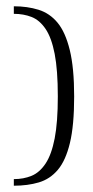

<svg xmlns="http://www.w3.org/2000/svg" viewBox="-20 -544 296 611"><path d="M24 -524Q67 -524 102.5 -513Q138 -502 163 -472Q188 -442 202 -385Q216 -328 216 -237Q216 -145 202.5 -89Q189 -33 164 -3.5Q139 26 103.5 36.5Q68 47 24 47V26Q55 26 80.5 15.5Q106 5 125 -23.5Q144 -52 154 -103.5Q164 -155 164 -237Q164 -321 154 -372.5Q144 -424 125 -452Q106 -480 80.5 -490Q55 -500 24 -500Z"/></svg>

Font: Genos Light
Style: Regular
Weight: 300
Designer: Robert E. Leuschke
Foundry: Robert E. Leuschke
Version: Version 1.010